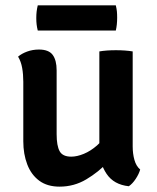

<svg xmlns="http://www.w3.org/2000/svg" viewBox="-20 -688 588 717"><path d="M475.5 -141Q475.5 -114 482 -90.8Q488.5 -67.5 503.5 -55Q499 -38.5 486.8 -20Q474.5 -1.5 461 7.5Q405 1.5 378 -38.8Q351 -79 351 -132.5V-496Q377.5 -500.5 413 -500.5Q447.5 -500.5 475.5 -496ZM67 -382.5Q67 -410 62.8 -434.2Q58.5 -458.5 47.5 -476.5Q61 -488 81.5 -495.5Q102 -503 125.5 -503Q162 -503 176.8 -483Q191.5 -463 191.5 -425V-187Q191.5 -143.5 202.8 -123.2Q214 -103 246 -103Q267.5 -103 293 -113.5Q318.5 -124 342.5 -145Q366.5 -166 382 -196V-82Q348 -45.5 302.2 -18.2Q256.5 9 202.5 9Q156.5 9 126.5 -13.2Q96.5 -35.5 81.8 -74Q67 -112.5 67 -160.5ZM121 -574Q118 -586 116.8 -596.5Q115.5 -607 115.5 -620.5Q115.5 -634 116.8 -644.8Q118 -655.5 121 -668H412.5Q415.5 -655.5 416.5 -645.8Q417.5 -636 417.5 -622Q417.5 -595 412.5 -574Z"/></svg>

Font: Signika Negative Light SemiBold
Style: Regular
Weight: 600
Version: Version 2.001